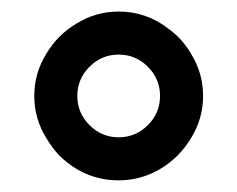

<svg xmlns="http://www.w3.org/2000/svg" viewBox="-20 -723 409 331"><path d="M59.6 -629.9Q79.1 -663.1 112.3 -682.6Q145.5 -703.1 184.6 -703.1Q233.4 -703.1 272.5 -671.9Q294.9 -655.3 309.6 -629.9Q330.1 -596.7 330.1 -557.6Q330.1 -518.6 309.6 -485.4Q290 -452.1 256.8 -432.1Q223.6 -412.1 184.6 -412.1Q126 -412.1 82 -455.1Q69.3 -468.8 59.6 -485.4Q39.1 -518.6 39.1 -557.6Q39.1 -596.7 59.6 -629.9ZM234.9 -507.3Q255.9 -528.3 255.9 -557.6Q255.9 -586.9 234.9 -607.9Q213.9 -628.9 184.6 -628.9Q155.3 -628.9 134.3 -607.9Q113.3 -586.9 113.3 -557.6Q113.3 -528.3 134.3 -507.3Q155.3 -486.3 184.6 -486.3Q213.9 -486.3 234.9 -507.3Z"/></svg>

Font: FakePearl
Style: SemiBold
Weight: 400
Version: Version 1.2